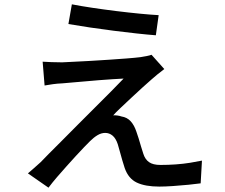

<svg xmlns="http://www.w3.org/2000/svg" viewBox="-20 -818 1040 887"><path d="M312 -798Q353 -790 406.5 -782Q460 -774 516.5 -767Q573 -760 624.5 -755Q676 -750 713 -748L700 -655Q661 -658 610.5 -663.5Q560 -669 505 -676Q450 -683 396 -691Q342 -699 296 -707ZM739 -499Q723 -487 707 -474Q691 -461 680 -451Q664 -437 639 -414.5Q614 -392 587 -366.5Q560 -341 537 -319.5Q514 -298 503 -285Q510 -286 521.5 -284.5Q533 -283 541 -280Q567 -276 583.5 -258Q600 -240 610 -210Q615 -197 620.5 -178.5Q626 -160 631.5 -141.5Q637 -123 642 -108Q650 -82 668.5 -69Q687 -56 721 -56Q757 -56 792 -58.5Q827 -61 858 -66Q889 -71 913 -76L907 29Q886 32 851 35.5Q816 39 779 41.5Q742 44 716 44Q651 44 612 25.5Q573 7 556 -42Q551 -57 545 -77.5Q539 -98 533.5 -118.5Q528 -139 524 -152Q515 -179 500 -191.5Q485 -204 466 -204Q448 -204 430.5 -193.5Q413 -183 396 -166Q385 -155 368 -137.5Q351 -120 330.5 -97.5Q310 -75 288 -50.5Q266 -26 244 -0.5Q222 25 204 49L109 -17Q120 -27 135.5 -40Q151 -53 168 -69Q179 -81 205 -107Q231 -133 266 -168Q301 -203 340.5 -243Q380 -283 419.5 -322Q459 -361 493 -395.5Q527 -430 551 -455Q529 -454 499 -452Q469 -450 436.5 -447.5Q404 -445 372.5 -442Q341 -439 314.5 -437Q288 -435 269 -433Q244 -432 223.5 -429Q203 -426 186 -423L177 -533Q194 -532 217.5 -531Q241 -530 267 -530Q283 -531 317 -532.5Q351 -534 394.5 -536.5Q438 -539 482.5 -542Q527 -545 566 -548Q605 -551 629 -554Q642 -556 657.5 -559Q673 -562 680 -565Z"/></svg>

Font: Noto Sans KR Medium
Style: Regular
Weight: 500
Designer: Ryoko NISHIZUKA  (kana, bopomofo & ideographs); Paul D. Hunt (Latin, Greek & Cyrillic); Sandoll Communications , Soo-you
Foundry: Adobe
Version: Version 2.004-H2;hotconv 1.0.118;makeotfexe 2.5.65603